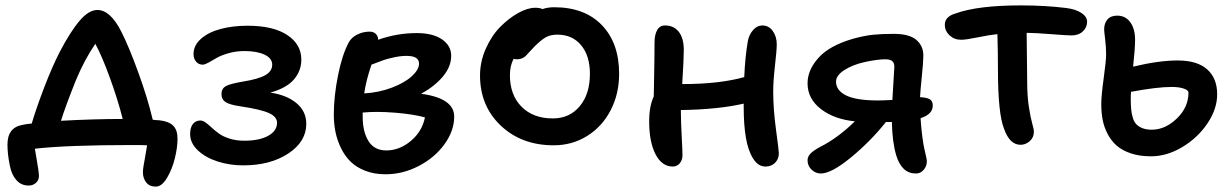

<svg xmlns="http://www.w3.org/2000/svg" viewBox="-20 -588 4587 715"><path d="M560.1 106.9Q536.6 106.9 524.4 91.3Q512.2 75.7 512.2 53.2Q512.2 44.9 514.6 29.8Q517.1 14.6 521.2 -7.8Q525.4 -30.3 527.8 -46.9Q512.7 -47.9 474.1 -47.9Q230.5 -47.9 109.9 -34.2Q111.8 -22.5 116.2 3.2Q120.6 28.8 122.8 44.4Q125 60.1 125 67.9Q125 83 113.8 93Q102.5 103 86.9 103Q59.1 103 41.3 83Q23.4 63 17.1 30.8Q7.8 -12.7 7.8 -49.8Q7.8 -113.3 64 -123Q82.5 -127 98.1 -127.9Q115.7 -187 145 -263.4Q174.3 -339.8 202.1 -394Q242.2 -470.7 276.4 -510.7Q310.5 -550.8 342.8 -550.8Q390.6 -550.8 431.2 -471.2Q459.5 -416 494.6 -319.3Q529.8 -222.7 548.8 -142.1Q564.5 -140.1 573.2 -140.1Q608.4 -136.2 624.8 -120.1Q641.1 -104 641.1 -71.8Q641.1 -39.1 631.1 1.7Q621.1 42.5 601.8 74.7Q582.5 106.9 560.1 106.9ZM262.2 -288.1Q224.1 -192.9 207 -138.2Q331.1 -145 437 -145Q418.5 -217.8 389.2 -298.3Q359.9 -378.9 335 -424.8Q294.9 -366.7 262.2 -288.1Z M885.7 27.8Q835 27.8 789.8 13.2Q744.6 -1.5 716.3 -28.6Q688 -55.7 688 -88.9Q688 -112.8 698.2 -126Q708.5 -139.2 726.1 -139.2Q735.8 -139.2 746.3 -131.3Q756.8 -123.5 768.6 -112.5Q780.3 -101.6 795.4 -90.6Q810.5 -79.6 835 -71.8Q859.4 -64 889.6 -64Q945.8 -64 978.8 -82.3Q1011.7 -100.6 1011.7 -130.9Q1011.7 -153.3 981.4 -167Q951.2 -180.7 876 -191.9Q835.4 -197.8 820.1 -207.8Q804.7 -217.8 804.7 -237.8Q804.7 -258.3 821.3 -267.3Q837.9 -276.4 884.8 -284.2Q942.4 -293.5 968 -308.1Q993.7 -322.8 993.7 -347.2Q993.7 -371.1 965.1 -384.5Q936.5 -397.9 890.6 -397.9Q859.4 -397.9 831.3 -389.9Q803.2 -381.8 787.4 -372.6Q771.5 -363.3 757.1 -355.2Q742.7 -347.2 734.9 -347.2Q719.7 -347.2 710.2 -358.6Q700.7 -370.1 700.7 -386.2Q700.7 -419.4 728.8 -443.8Q756.8 -468.3 801.8 -480.2Q846.7 -492.2 901.9 -492.2Q997.6 -492.2 1049.8 -457.5Q1102.1 -422.9 1102.1 -366.2Q1102.1 -323.7 1074.2 -291.7Q1046.4 -259.8 986.8 -243.2Q1048.8 -233.9 1084.7 -203.4Q1120.6 -172.9 1120.6 -127Q1120.6 -60.5 1053.7 -16.4Q986.8 27.8 885.7 27.8Z M1415.5 61Q1374 61 1340.6 48.1Q1307.1 35.2 1285.4 13.7Q1263.7 -7.8 1249.5 -37.1Q1235.4 -66.4 1229.2 -97.2Q1223.1 -127.9 1223.1 -161.1Q1223.1 -229.5 1238.8 -307.4Q1254.4 -385.3 1279.3 -431.2Q1289.6 -449.2 1311 -459.7Q1332.5 -470.2 1356.4 -470.2Q1371.1 -470.2 1379.6 -461.7Q1388.2 -453.1 1388.2 -439.9Q1458 -464.8 1532.2 -464.8Q1591.8 -464.8 1626 -441.4Q1660.2 -418 1660.2 -379.9Q1660.2 -340.3 1629.9 -303.7Q1599.6 -267.1 1548.3 -238.8Q1671.4 -222.2 1671.4 -153.8Q1671.4 -101.1 1635.3 -51Q1599.1 -1 1539.6 30Q1480 61 1415.5 61ZM1494.1 -379.9Q1471.7 -379.9 1446.3 -374.3Q1420.9 -368.7 1407.2 -363.8Q1393.6 -358.9 1363.3 -347.2Q1342.8 -287.1 1336.4 -240.2Q1390.6 -243.2 1439 -261.5Q1487.3 -279.8 1513.9 -304.4Q1540.5 -329.1 1540.5 -351.1Q1540.5 -379.9 1494.1 -379.9ZM1330.6 -153.8Q1330.6 -97.2 1352.3 -62.5Q1374 -27.8 1418.5 -27.8Q1467.8 -27.8 1510 -63.2Q1552.2 -98.6 1562.5 -150.9Q1517.6 -163.1 1449.2 -168.5Q1380.9 -173.8 1330.6 -168.9Z M2042 -46.9Q1922.4 -46.9 1845 -120.1Q1767.6 -193.4 1767.6 -307.1Q1767.6 -358.4 1789.1 -406.7Q1810.5 -455.1 1842.5 -487.5Q1874.5 -520 1909.7 -539.6Q1944.8 -559.1 1973.6 -559.1Q1990.2 -559.1 2000 -554.2Q2020 -561 2043.9 -561Q2157.2 -561 2221.4 -494.4Q2285.6 -427.7 2285.6 -313Q2285.6 -238.3 2253.9 -177.2Q2222.2 -116.2 2166.3 -81.5Q2110.4 -46.9 2042 -46.9ZM1878.9 -308.1Q1878.9 -234.4 1922.1 -190.7Q1965.3 -147 2038.6 -147Q2101.1 -147 2138.9 -192.4Q2176.8 -237.8 2176.8 -313Q2176.8 -380.4 2144 -419.7Q2111.3 -459 2055.7 -459Q2029.3 -459 2011.7 -448.7Q1994.1 -438.5 1970.7 -415Q1962.9 -407.2 1952.4 -395.5Q1941.9 -383.8 1937.5 -379.4Q1933.1 -375 1924.8 -371.1Q1916.5 -367.2 1906.7 -367.2Q1896.5 -367.2 1892.6 -369.1Q1878.9 -342.3 1878.9 -308.1Z M2485.4 32.2Q2444.8 32.2 2421.1 -13.7Q2397.5 -59.6 2397.5 -136.2Q2397.5 -192.4 2414.6 -229Q2415 -252.9 2415.8 -295.4Q2416.5 -337.9 2417 -371.1Q2417.5 -404.3 2417.5 -430.2Q2417.5 -458.5 2427.2 -475.8Q2437 -493.2 2456.5 -493.2Q2489.3 -493.2 2507.8 -469.5Q2526.4 -445.8 2526.4 -401.9Q2526.4 -366.7 2520.5 -274.9Q2658.7 -274.9 2751.5 -300.8Q2754.9 -377 2764.6 -433.1Q2769 -458.5 2784.2 -475.8Q2799.3 -493.2 2819.3 -493.2Q2842.8 -493.2 2857.7 -472.7Q2872.6 -452.1 2872.6 -422.9Q2872.6 -401.9 2866 -344Q2859.4 -286.1 2859.4 -247.1Q2859.4 -181.6 2869.9 -104.5Q2880.4 -27.3 2880.4 -17.1Q2880.4 3.9 2866.5 18.1Q2852.5 32.2 2830.6 32.2Q2803.2 32.2 2784.4 2.2Q2765.6 -27.8 2757.6 -75.9Q2749.5 -124 2749.5 -188V-202.1Q2654.3 -180.2 2515.6 -178.2V-172.9Q2515.6 -135.7 2518.6 -80.8Q2521.5 -25.9 2521.5 -9.8Q2521.5 8.3 2511.2 20.3Q2501 32.2 2485.4 32.2Z M3036.6 58.1Q3017.1 58.1 3002.2 43.7Q2987.3 29.3 2987.3 8.8Q2987.3 -4.4 2997.8 -15.6Q3008.3 -26.9 3034.2 -41Q3099.6 -73.7 3163.6 -136.2Q3086.9 -143.6 3037.1 -181.9Q2987.3 -220.2 2987.3 -277.8Q2987.3 -327.6 3028.3 -373Q3069.3 -418.5 3157.2 -443.8Q3197.8 -455.1 3230.2 -458.5Q3262.7 -461.9 3308.6 -461.9Q3365.7 -461.9 3392.1 -439.7Q3418.5 -417.5 3418.5 -380.9Q3418.5 -357.4 3412.8 -303Q3407.2 -248.5 3406.2 -226.1Q3429.7 -225.1 3441.7 -218.8Q3453.6 -212.4 3453.6 -194.8Q3453.6 -162.6 3408.2 -147.9Q3411.1 -99.6 3418.5 -53.2Q3420.4 -41 3426 -17.3Q3431.6 6.3 3431.6 11.2Q3431.6 30.8 3419.9 44.4Q3408.2 58.1 3390.6 58.1Q3337.9 58.1 3317.4 -9.8Q3302.7 -59.6 3301.3 -133.8H3279.3Q3221.2 -61 3148.7 -1.5Q3076.2 58.1 3036.6 58.1ZM3093.3 -284.2Q3093.3 -251 3131.3 -232.4Q3169.4 -213.9 3249.5 -213.9Q3267.1 -213.9 3303.2 -215.8Q3310.5 -333 3310.5 -338.9Q3310.5 -354 3302.5 -360.6Q3294.4 -367.2 3276.4 -367.2Q3247.1 -367.2 3200.2 -356.9Q3155.8 -347.2 3124.5 -327.1Q3093.3 -307.1 3093.3 -284.2Z M3780.3 -48.8Q3740.2 -48.8 3719.2 -107.9Q3696.3 -164.1 3696.3 -330.1Q3696.3 -392.6 3694.3 -460.9Q3662.1 -457.5 3619.9 -448.7Q3577.6 -439.9 3559.1 -439.9Q3533.7 -439.9 3516.1 -456.3Q3498.5 -472.7 3498.5 -496.1Q3498.5 -526.4 3539.1 -538.1Q3622.1 -567.9 3781.2 -567.9Q3873.5 -567.9 3951.2 -558.1Q3985.8 -553.7 4007.1 -539.8Q4028.3 -525.9 4028.3 -506.8Q4028.3 -486.3 4012.5 -471.2Q3996.6 -456.1 3970.2 -456.1Q3953.1 -456.1 3895.3 -460.7Q3837.4 -465.3 3803.2 -465.8Q3803.2 -441.9 3804.2 -377.7Q3805.2 -313.5 3805.2 -283.2Q3805.2 -230.5 3811.3 -190.9Q3817.4 -151.4 3823.7 -129.2Q3830.1 -106.9 3830.1 -97.2Q3830.1 -76.2 3814.9 -62.5Q3799.8 -48.8 3780.3 -48.8Z M4266.1 -5.9Q4224.1 -5.9 4191.4 -16.8Q4158.7 -27.8 4138.2 -45.9Q4117.7 -64 4104.5 -89.6Q4091.3 -115.2 4086.2 -142.1Q4081.1 -168.9 4081.1 -200.2Q4081.1 -231.9 4090.1 -296.6Q4099.1 -361.3 4099.1 -386.2Q4099.1 -412.1 4095.5 -442.1Q4091.8 -472.2 4091.8 -478Q4091.8 -501.5 4104.2 -515.6Q4116.7 -529.8 4140.1 -529.8Q4171.4 -529.8 4189.2 -505.1Q4207 -480.5 4207 -439.9Q4207 -407.7 4199.7 -339.8Q4295.4 -362.8 4365.7 -362.8Q4438.5 -362.8 4475.6 -329.6Q4512.7 -296.4 4512.7 -236.8Q4512.7 -182.6 4476.6 -128.7Q4440.4 -74.7 4382.8 -40.3Q4325.2 -5.9 4266.1 -5.9ZM4190.9 -220.2Q4190.9 -197.3 4192.4 -181.2Q4193.8 -165 4198.5 -149.7Q4203.1 -134.3 4211.7 -125.2Q4220.2 -116.2 4234.6 -110.6Q4249 -105 4269 -105Q4319.3 -105 4362.5 -146.7Q4405.8 -188.5 4405.8 -243.2Q4405.8 -252 4388.4 -258.1Q4371.1 -264.2 4342.8 -264.2Q4289.1 -264.2 4191.9 -246.1Q4190.9 -236.3 4190.9 -220.2Z"/></svg>

Font: Shantell Sans Bouncy
Style: Regular
Weight: 500
Designer: Stephen Nixon, Anya Danilova, Shantell Martin
Foundry: Arrow Type
Version: Version 1.006;[9816181b4]